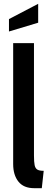

<svg xmlns="http://www.w3.org/2000/svg" viewBox="-20 -976 268 1006"><path d="M49 -116V-750H158V-161Q158 -127 161.5 -110.5Q165 -94 175.5 -87.5Q186 -81 209 -81L199 10H159Q104 10 76.5 -24.5Q49 -59 49 -116ZM27 -876 180 -956V-857L27 -811Z"/></svg>

Font: Cabin Condensed SemiBold
Style: Regular
Weight: 600
Width: 3
Designer: Pablo Impallari
Foundry: Pablo Impallari. http://www.impallari.com Igino Marini. http://www.ikern.com
Version: Version 2.001